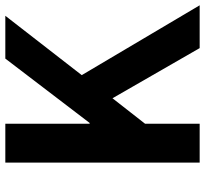

<svg xmlns="http://www.w3.org/2000/svg" viewBox="-44 -718 763 714"><g transform="rotate(-90 337.0 -361.5)"><path d="M88.9 0V-361.3V-722.7H233.4V-409.2H236.3L475.6 -722.7H634.8L414.1 -438.5L673.8 0H514.6L328.1 -324.2L233.4 -203.1V0Z"/></g></svg>

Font: Bpmf GenSeki Gothic B
Style: B
Weight: 700
Foundry: But Ko
Version: Version 1.320